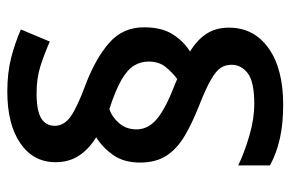

<svg xmlns="http://www.w3.org/2000/svg" viewBox="-158 -648 813 538"><g transform="rotate(-90 249.0 -378.5)"><path d="M63 -393Q63 -439 84.5 -469Q106 -499 134 -516Q101 -536 82.5 -564Q64 -592 64 -630Q64 -692 117 -728.5Q170 -765 262 -765Q314 -765 355.5 -754.5Q397 -744 436 -727L402 -646Q368 -661 334 -672Q300 -683 257 -683Q208 -683 187 -670Q166 -657 166 -632Q166 -606 192 -587.5Q218 -569 283 -545Q356 -517 399 -479Q442 -441 442 -382Q442 -332 422 -301Q402 -270 374 -253Q406 -234 423.5 -207.5Q441 -181 441 -144Q441 -74 383.5 -33Q326 8 225 8Q171 8 129.5 -1.5Q88 -11 55 -29V-118Q90 -101 137.5 -87Q185 -73 227 -73Q290 -73 313.5 -91.5Q337 -110 337 -136Q337 -154 328.5 -167Q320 -180 296 -194Q272 -208 224 -227Q173 -247 137 -268.5Q101 -290 82 -319.5Q63 -349 63 -393ZM156 -403Q156 -370 185.5 -345.5Q215 -321 283 -295L297 -289Q315 -302 330.5 -321Q346 -340 346 -369Q346 -391 335 -409.5Q324 -428 295 -445Q266 -462 213 -479Q191 -472 173.5 -452Q156 -432 156 -403Z"/></g></svg>

Font: Noto Sans Sundanese SemiBold
Style: Regular
Weight: 600
Version: Version 2.003